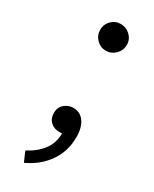

<svg xmlns="http://www.w3.org/2000/svg" viewBox="-180 -547 621 775"><g transform="rotate(30 130.5 -159.5)"><path d="M139 -500Q114 -500 96 -482Q78 -464 78 -439Q78 -413 96 -394.5Q114 -376 139 -376Q165 -376 183.5 -394.5Q202 -413 202 -439Q202 -464 183.5 -482Q165 -500 139 -500ZM154 1Q148 2 142 2Q117 2 100.5 -13Q84 -28 84 -55Q84 -80 101.5 -95.5Q119 -111 143 -111Q175 -111 193.5 -85Q212 -59 212 -15Q212 52 176.5 102.5Q141 153 80 181L60 135Q102 114 128 80.5Q154 47 154 1Z"/></g></svg>

Font: Nebula Sans Book
Style: Regular
Weight: 400
Designer: Paul D. Hunt for Adobe (as Source Sans)
Foundry: Nebula Entertainment & Broadcasting LLC
Version: Version 1.010